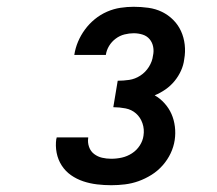

<svg xmlns="http://www.w3.org/2000/svg" viewBox="-20 -863 640 566"><path d="M308 -317Q287 -317 266 -319.5Q245 -322 225.5 -328.5Q206 -335 189.5 -346.5Q173 -358 162 -375Q151 -392 147 -412.5Q143 -433 146 -454Q147 -455 147 -456Q147 -457 147 -458H240Q240 -458 240 -457.5Q240 -457 240 -456Q238 -443 242.5 -430Q247 -417 257.5 -409Q268 -401 281 -398Q294 -395 308 -395Q324 -395 339.5 -398.5Q355 -402 369 -411Q383 -420 392 -434Q401 -448 403 -463Q406 -482 400 -499.5Q394 -517 381 -528.5Q368 -540 350 -543.5Q332 -547 314 -547L327 -625Q344 -625 361 -627.5Q378 -630 393.5 -640Q409 -650 419 -666Q429 -682 431 -699Q434 -712 431.5 -725Q429 -738 421 -747.5Q413 -757 400.5 -761Q388 -765 374 -765Q361 -765 347 -761.5Q333 -758 321 -749Q309 -740 301.5 -727.5Q294 -715 292 -701H199Q202 -721 210 -740Q218 -759 230.5 -776Q243 -793 259.5 -806.5Q276 -820 295.5 -828.5Q315 -837 335 -840Q355 -843 374 -843Q396 -843 417.5 -840Q439 -837 457.5 -828Q476 -819 490.5 -804.5Q505 -790 513.5 -771.5Q522 -753 524.5 -731.5Q527 -710 523 -688Q521 -671 513.5 -654.5Q506 -638 494.5 -624Q483 -610 468 -599.5Q453 -589 436 -582Q452 -573 465 -558.5Q478 -544 485.5 -527Q493 -510 495.5 -490Q498 -470 495 -450Q492 -430 483 -411Q474 -392 459.5 -375.5Q445 -359 426.5 -347.5Q408 -336 388.5 -329Q369 -322 348.5 -319.5Q328 -317 308 -317Z"/></svg>

Font: Iosevka Slab XBdEx
Style: Italic
Weight: 800
Width: 7
Italic angle: -9°
Monospace: yes
Designer: Belleve Invis
Foundry: Belleve Invis
Version: Version 11.1.1; ttfautohint (v1.8.3)